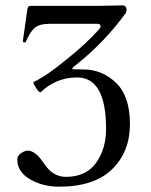

<svg xmlns="http://www.w3.org/2000/svg" viewBox="-20 -682 563 715"><path d="M44.4 -87.9Q44.4 -102.5 58.6 -111.8Q72.8 -121.1 83 -121.1Q112.3 -121.1 144.5 -72.3Q176.8 -23.4 225.1 -23.4Q300.8 -23.4 337.9 -75.7Q375 -127.9 375 -202.1Q375 -393.6 267.1 -393.6Q189.5 -393.6 132.3 -339.4Q131.3 -338.4 130.9 -338.4Q124.5 -338.4 114.5 -354.2Q104.5 -370.1 104.5 -372.8Q104.5 -375.5 105 -376.5Q156.2 -400.9 230.5 -462.9Q301.8 -519.5 349.6 -573.7Q354.5 -578.6 354.5 -583Q354.5 -593.3 344.2 -593.3H165Q125.5 -593.3 108.2 -577.4Q90.8 -561.5 75.7 -524.9Q75.2 -523.9 69.8 -524.4Q64.5 -524.9 64.9 -527.8L82 -647.9Q84 -659.7 91.3 -660.2H342.3Q371.6 -660.2 396.7 -661.1Q421.9 -662.1 434.6 -662.1Q451.2 -662.1 451.2 -645.5Q451.2 -638.2 447.8 -632.8Q369.1 -524.4 263.2 -440.4Q249 -430.2 249 -425.3Q249 -423.3 291 -423.3Q359.9 -423.3 411.9 -373.8Q463.9 -324.2 463.9 -220.2Q463.9 -116.2 397.2 -51.5Q330.6 13.2 199.7 13.2Q139.2 13.2 91.8 -14.4Q44.4 -42 44.4 -87.9Z"/></svg>

Font: Junicode
Style: Regular
Weight: 400
Designer: Peter S. Baker
Foundry: Briery Creek Software
Version: Version 0.7.2